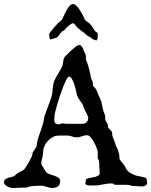

<svg xmlns="http://www.w3.org/2000/svg" viewBox="-36 -925 752 955"><path d="M-16.1 -18.6Q-16.1 -27.8 -10 -32.7Q-3.9 -37.6 4.4 -40.3Q12.7 -43 21.2 -44.7Q29.8 -46.4 35.2 -49.8Q36.6 -50.8 39.1 -53Q41.5 -55.2 44.4 -57.9Q47.4 -60.5 50.3 -62.7Q53.2 -64.9 54.7 -65.9L78.1 -77.6Q82.5 -79.6 89.1 -88.9Q95.7 -98.1 102.3 -109.6Q108.9 -121.1 114.7 -132.1Q120.6 -143.1 123 -148.4Q124 -149.4 124.5 -153.8Q125 -158.2 125 -160.6Q125.5 -162.6 127 -165.8Q128.4 -168.9 128.4 -169.9Q129.4 -170.9 131.8 -174.6Q134.3 -178.2 137.2 -182.1Q140.1 -186 142.3 -189.7Q144.5 -193.4 145 -194.3Q145.5 -194.8 146 -198Q146.5 -201.2 147 -204.8Q147.5 -208.5 147.9 -211.9Q148.4 -215.3 148.4 -216.3Q151.4 -231.9 157 -247.8Q162.6 -263.7 168.2 -279.3Q173.8 -294.9 178.2 -311Q182.6 -327.1 184.1 -343.8L217.8 -436.5Q224.6 -456.1 225.8 -477.8Q227.1 -499.5 232.9 -520.5Q241.2 -539.6 252.9 -557.9Q264.6 -576.2 274.4 -597.2Q277.8 -607.9 278.6 -619.9Q279.3 -631.8 286.1 -642.1Q288.6 -645.5 298.3 -655.3Q308.1 -665 319.3 -675.3Q330.6 -685.5 341.3 -693.4Q352.1 -701.2 356.9 -701.2Q366.2 -701.2 369.6 -694.3Q372.1 -692.4 374.8 -688Q377.4 -683.6 377.4 -682.6Q379.9 -673.8 384.3 -665Q388.7 -656.2 391.6 -646L391.1 -635.3Q391.1 -628.4 394.3 -620.8Q397.5 -613.3 399.4 -608.4Q404.8 -591.3 408.9 -575.2Q413.1 -559.1 415.5 -543Q417.5 -533.2 421.9 -525.1Q426.3 -517.1 426.3 -506.8L425.8 -499Q434.6 -491.2 439 -484.9Q443.4 -478.5 446 -471.9Q448.7 -465.3 451.4 -457.8Q454.1 -450.2 460 -439.5Q464.8 -429.7 467.3 -421.1Q469.7 -412.6 471.4 -403.8Q473.1 -395 475.1 -385.3Q477.1 -375.5 481.4 -364.3Q481.9 -361.8 484.6 -356Q487.3 -350.1 487.3 -348.1V-329.6Q487.3 -328.6 489.3 -325.2Q491.2 -321.8 493.7 -317.6Q496.1 -313.5 498 -309.6Q500 -305.7 500 -304.2Q500 -303.7 500.2 -301.5Q500.5 -299.3 500.7 -296.6Q501 -293.9 501.5 -291.5Q502 -289.1 502.4 -289.1L516.1 -275.4Q519.5 -272.5 520.5 -268.6Q521.5 -264.6 522 -260Q522.5 -255.4 522.9 -250.7Q523.4 -246.1 525.9 -241.7Q531.7 -228 536.1 -213.6Q540.5 -199.2 547.9 -185.1Q552.2 -174.8 555.2 -163.3Q558.1 -151.9 558.1 -141.1V-135.3Q564.5 -124 572.3 -115.2Q580.1 -106.4 585 -98.1Q589.4 -87.4 594.2 -81.1Q599.1 -74.7 603.8 -70.8Q608.4 -66.9 612.8 -64.7Q617.2 -62.5 621.6 -60.1Q632.3 -53.7 643.8 -50.8Q655.3 -47.9 672.9 -44.9L686.5 -41.5Q692.9 -37.6 694.3 -30Q695.8 -22.5 695.8 -17.1Q695.8 -6.8 687.7 -2.2Q679.7 2.4 671.4 2.4L629.9 0H619.6Q617.2 -2 613 -3.2Q608.9 -4.4 604.5 -4.9Q600.1 -5.4 596.4 -5.4Q592.8 -5.4 591.8 -5.9H533.7Q529.8 -11.2 526.6 -12Q523.4 -12.7 517.6 -12.7Q497.6 -12.7 475.8 -7.6Q454.1 -2.4 429.7 -2.4H418.9Q411.1 -2.4 404.1 -2.9Q397 -3.4 391.6 -6.8Q389.2 -8.3 389.2 -15.1L390.1 -22.9Q391.1 -25.4 391.1 -27.3Q391.1 -29.3 391.1 -30.3Q391.1 -33.7 394 -34.7Q402.8 -38.6 414.1 -40.5Q425.3 -42.5 435.5 -44.9Q445.8 -47.4 452.9 -51.8Q460 -56.2 460 -64.9V-65.9Q459.5 -77.1 458.3 -91.6Q457 -106 457 -120.1Q457 -125 453.9 -130.4Q450.7 -135.7 450.2 -140.1V-169.9Q449.2 -176.3 444.1 -190.2Q439 -204.1 431.4 -217.8Q423.8 -231.4 415 -241.9Q406.2 -252.4 397.5 -252.4Q384.8 -252.4 371.3 -247.1Q357.9 -241.7 344.2 -241.7Q332.5 -241.7 322 -246.3Q311.5 -251 297.4 -251H266.1Q255.9 -251 245.4 -249.8Q234.9 -248.5 226.1 -243.2Q210.9 -234.4 198.2 -219.5Q185.5 -204.6 179.7 -182.6L176.3 -148.4Q176.3 -147.5 175.3 -143.6Q174.3 -139.6 173.3 -135.3Q172.4 -130.9 171.4 -127.2Q170.4 -123.5 170.4 -122.6Q170.4 -121.6 169.9 -119.6Q169.4 -117.7 169.4 -115.7Q169.4 -106.9 172.4 -103Q175.3 -99.1 179.7 -91.3Q182.1 -86.9 186.3 -79.6Q190.4 -72.3 194.8 -66.9Q201.7 -61 213.1 -57.6Q224.6 -54.2 235.8 -50.3Q247.1 -46.4 255.1 -40.5Q263.2 -34.7 263.2 -24.4V-21Q260.7 -2 249 4.2Q237.3 10.3 218.8 10.3L176.3 -1H158.7Q149.9 -1 140.6 -0.5Q131.3 0 122.8 1Q114.3 2 107.7 3.7Q101.1 5.4 97.7 7.8Q85.4 7.8 73.5 8.3Q61.5 8.8 52 9.3Q42.5 9.8 36.4 10Q30.3 10.3 29.3 10.3Q22.9 10.3 15.1 8.3Q7.3 6.3 0.2 2.4Q-6.8 -1.5 -11.5 -6.6Q-16.1 -11.7 -16.1 -18.6ZM235.4 -349.6Q234.9 -344.2 234.4 -339.1Q233.9 -334 233.9 -329.6Q233.9 -315.9 240.2 -311.3Q246.6 -306.6 259.8 -306.6Q261.2 -306.6 262.2 -307.6Q262.7 -308.1 263.2 -309.1Q264.2 -309.1 269.8 -310.1Q275.4 -311 277.8 -311.5Q282.2 -311 286.4 -310.1Q290.5 -309.1 293 -309.1H369.6Q402.8 -309.1 402.8 -339.4Q402.8 -343.8 399.7 -350.6Q396.5 -357.4 392.1 -365.5Q387.7 -373.5 383.5 -382.3Q379.4 -391.1 377.4 -399.4Q377.4 -402.8 375 -405.3L352.1 -439.5Q352.1 -441.9 350.3 -444.3Q348.6 -446.8 347.7 -449.2L345.2 -459.5Q342.8 -469.7 339.4 -484.4Q335.9 -499 331.1 -512.2Q326.2 -525.4 320.1 -534.7Q314 -543.9 306.6 -543.9Q302.2 -543.9 295.4 -531.2Q288.6 -518.6 280.5 -499Q272.5 -479.5 264.4 -455.8Q256.3 -432.1 250 -410.6Q243.7 -389.2 239.5 -372.3Q235.4 -355.5 235.4 -349.6ZM415 -800.8Q420.4 -796.4 423.6 -790.8Q426.8 -785.2 429.9 -779.8Q433.1 -774.4 437.5 -769.5Q441.9 -764.6 449.7 -761.7V-740.2Q449.7 -736.3 449 -732.9Q448.2 -729.5 443.4 -723.6L430.2 -728.5Q425.8 -729.5 424.6 -730.5Q423.3 -731.4 422.4 -732.4Q421.4 -733.4 419.2 -735.4Q417 -737.3 411.1 -740.7Q405.3 -743.7 402.1 -745.4Q398.9 -747.1 396.7 -749Q394.5 -751 392.3 -753.2Q390.1 -755.4 385.7 -759.3L380.9 -763.2Q379.4 -764.2 376 -766.4Q372.6 -768.6 368.7 -771.5Q364.7 -774.4 361.6 -777.1Q358.4 -779.8 357.9 -781.2Q353 -783.2 348.9 -788.1Q344.7 -793 341.1 -797.6Q337.4 -802.2 334 -805.9Q330.6 -809.6 327.6 -809.6Q323.7 -809.6 316.4 -804.9Q309.1 -800.3 302 -794.2Q294.9 -788.1 289.8 -782.2Q284.7 -776.4 284.7 -774.4Q272.9 -769.5 268.1 -764.2Q263.2 -758.8 259.8 -753.4Q256.3 -748 252.2 -743.2Q248 -738.3 237.8 -734.9Q234.4 -734.9 226.3 -731.9Q218.3 -729 213.9 -729Q212.4 -729.5 211.4 -733.4Q210.4 -737.3 209.7 -742.2Q209 -747.1 208.7 -751Q208.5 -754.9 208.5 -755.4Q208.5 -756.8 213.4 -763.7Q218.3 -770.5 224.6 -778.3Q231 -786.1 237.1 -792.7Q243.2 -799.3 245.1 -800.8Q245.1 -803.2 249.8 -807.1Q254.4 -811 260 -815.9Q265.6 -820.8 270.8 -826.2Q275.9 -831.5 276.9 -836.9Q280.8 -844.2 285.9 -855.7Q291 -867.2 297.4 -878.2Q303.7 -889.2 311.3 -897Q318.8 -904.8 327.6 -904.8Q335.4 -904.8 343.8 -896.5Q352.1 -888.2 359.6 -877Q367.2 -865.7 373.3 -854.5Q379.4 -843.3 382.3 -836.9L385.7 -826.7Q387.2 -824.7 391.8 -821.3Q396.5 -817.9 401.6 -814.2Q406.7 -810.5 410.9 -807.1Q415 -803.7 415 -800.8Z"/></svg>

Font: IM FELL English SC
Style: Regular
Weight: 400
Designer: Igino Marini
Foundry: Igino Marini
Version: 3.00